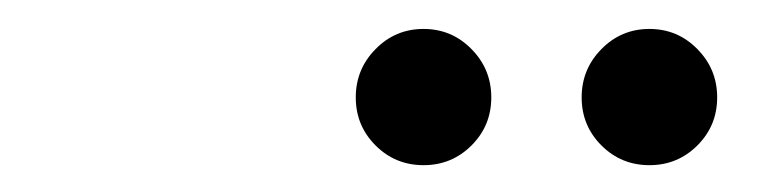

<svg xmlns="http://www.w3.org/2000/svg" viewBox="-20 -962 540 136"><path d="M440 -845Q420 -845 406 -859Q392 -873 392 -893Q392 -913 406 -927.2Q420 -941.5 440 -941.5Q460 -941.5 474 -927.2Q488 -913 488 -893Q488 -873 474 -859Q460 -845 440 -845ZM280 -845Q260 -845 246 -859Q232 -873 232 -893Q232 -913 246 -927.2Q260 -941.5 280 -941.5Q300 -941.5 314 -927.2Q328 -913 328 -893Q328 -873 314 -859Q300 -845 280 -845Z"/></svg>

Font: Besley* Narrow
Style: Italic
Weight: 400
Width: 4
Italic angle: -13°
Designer: Owen Earl
Foundry: indestructible type*
Version: Version 3.000; ttfautohint (v1.8.3)